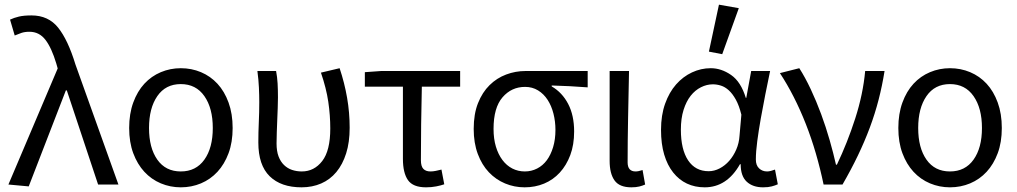

<svg xmlns="http://www.w3.org/2000/svg" viewBox="-20 -790 4355 822"><path d="M103 8 16 0 227 -497 221 -518Q201 -585 174.5 -619.5Q148 -654 106 -654Q86 -654 71.5 -649Q57 -644 43 -638L23 -706Q40 -714 61 -719Q82 -724 115 -724Q187 -724 229 -671.5Q271 -619 303 -514L487 0H400L266 -403H262Z M754 12Q709 12 668.5 -5Q628 -22 598 -54.5Q568 -87 550.5 -134Q533 -181 533 -242Q533 -303 550.5 -351Q568 -399 598 -431.5Q628 -464 668.5 -481Q709 -498 754 -498Q800 -498 840.5 -481Q881 -464 911 -431.5Q941 -399 958.5 -351Q976 -303 976 -242Q976 -181 958.5 -134Q941 -87 911 -54.5Q881 -22 840.5 -5Q800 12 754 12ZM754 -56Q819 -56 855 -106.5Q891 -157 891 -242Q891 -327 855 -378.5Q819 -430 754 -430Q689 -430 653.5 -378.5Q618 -327 618 -242Q618 -157 653.5 -106.5Q689 -56 754 -56Z M1271 12Q1183 12 1134.5 -35.5Q1086 -83 1086 -180Q1086 -224 1088 -266.5Q1090 -309 1090 -353Q1090 -382 1088.5 -415Q1087 -448 1082 -486H1162Q1167 -460 1168.5 -432.5Q1170 -405 1170 -373Q1170 -352 1169 -327.5Q1168 -303 1167 -276.5Q1166 -250 1165 -224Q1164 -198 1164 -176Q1164 -143 1172.5 -120.5Q1181 -98 1196 -83.5Q1211 -69 1230.5 -62.5Q1250 -56 1272 -56Q1325 -56 1359.5 -100.5Q1394 -145 1394 -240Q1394 -296 1385.5 -354Q1377 -412 1354 -479L1434 -498Q1455 -435 1466 -371.5Q1477 -308 1477 -243Q1477 -181 1462 -133.5Q1447 -86 1420 -53.5Q1393 -21 1355 -4.5Q1317 12 1271 12Z M1804 12Q1748 12 1726.5 -19Q1705 -50 1705 -110V-419H1542V-481L1612 -486H1950V-419H1786Q1784 -337 1783 -257.5Q1782 -178 1782 -104Q1782 -78 1792.5 -67Q1803 -56 1823 -56Q1834 -56 1846 -58.5Q1858 -61 1870 -64L1882 -1Q1868 4 1847.5 8Q1827 12 1804 12Z M2226 12Q2182 12 2142.5 -4.5Q2103 -21 2073 -52.5Q2043 -84 2025.5 -131Q2008 -178 2008 -238Q2008 -302 2026.5 -348.5Q2045 -395 2076 -425.5Q2107 -456 2147 -471Q2187 -486 2230 -486H2496V-416Q2454 -419 2419 -421Q2384 -423 2342 -424V-420Q2387 -394 2412.5 -345Q2438 -296 2438 -227Q2438 -170 2421.5 -126Q2405 -82 2376.5 -51Q2348 -20 2309.5 -4Q2271 12 2226 12ZM2227 -56Q2255 -56 2279.5 -68.5Q2304 -81 2321 -104Q2338 -127 2348 -160Q2358 -193 2358 -234Q2358 -270 2349.5 -303.5Q2341 -337 2324.5 -362.5Q2308 -388 2283.5 -403Q2259 -418 2228 -418Q2170 -418 2131.5 -373.5Q2093 -329 2093 -238Q2093 -196 2103 -162.5Q2113 -129 2131 -105Q2149 -81 2173.5 -68.5Q2198 -56 2227 -56Z M2683 12Q2632 12 2611 -17.5Q2590 -47 2590 -101V-486H2673Q2671 -387 2669 -285Q2667 -183 2667 -95Q2667 -56 2701 -56Q2713 -56 2731 -62L2742 0Q2731 5 2717 8.5Q2703 12 2683 12Z M2997 12Q2955 12 2921 -4Q2887 -20 2862 -51.5Q2837 -83 2823.5 -128.5Q2810 -174 2810 -234Q2810 -297 2827.5 -346Q2845 -395 2874.5 -428.5Q2904 -462 2942.5 -480Q2981 -498 3023 -498Q3068 -498 3110 -469Q3152 -440 3173 -371H3175L3196 -486H3277Q3267 -438 3256.5 -385.5Q3246 -333 3237 -282Q3228 -231 3222 -185.5Q3216 -140 3216 -107Q3216 -82 3230 -69Q3244 -56 3264 -56Q3272 -56 3281 -58.5Q3290 -61 3298 -64L3310 -1Q3299 4 3284 8Q3269 12 3247 12Q3203 12 3177 -12Q3151 -36 3151 -87H3148Q3092 12 2997 12ZM3014 -57Q3038 -57 3061 -69Q3084 -81 3102 -101.5Q3120 -122 3132 -149.5Q3144 -177 3146 -208L3154 -299Q3144 -339 3130 -364Q3116 -389 3100 -403.5Q3084 -418 3066.5 -423.5Q3049 -429 3032 -429Q3006 -429 2981 -416.5Q2956 -404 2937 -380Q2918 -356 2906.5 -319.5Q2895 -283 2895 -235Q2895 -150 2926 -103.5Q2957 -57 3014 -57ZM3015 -569 3058 -770 3143 -755 3072 -558Z M3506 0Q3492 -67 3473 -132.5Q3454 -198 3430 -259Q3406 -320 3378 -375Q3350 -430 3319 -477L3402 -498Q3427 -459 3451 -408Q3475 -357 3495.5 -301.5Q3516 -246 3532 -190Q3548 -134 3559 -85H3563Q3608 -179 3641.5 -283Q3675 -387 3684 -486H3767Q3757 -423 3741.5 -363Q3726 -303 3704 -244Q3682 -185 3653 -124.5Q3624 -64 3587 0Z M4047 12Q4002 12 3961.5 -5Q3921 -22 3891 -54.5Q3861 -87 3843.5 -134Q3826 -181 3826 -242Q3826 -303 3843.5 -351Q3861 -399 3891 -431.5Q3921 -464 3961.5 -481Q4002 -498 4047 -498Q4093 -498 4133.5 -481Q4174 -464 4204 -431.5Q4234 -399 4251.5 -351Q4269 -303 4269 -242Q4269 -181 4251.5 -134Q4234 -87 4204 -54.5Q4174 -22 4133.5 -5Q4093 12 4047 12ZM4047 -56Q4112 -56 4148 -106.5Q4184 -157 4184 -242Q4184 -327 4148 -378.5Q4112 -430 4047 -430Q3982 -430 3946.5 -378.5Q3911 -327 3911 -242Q3911 -157 3946.5 -106.5Q3982 -56 4047 -56Z"/></svg>

Font: Processing Sans Pro
Style: Regular
Weight: 400
Designer: Paul D. Hunt
Foundry: Adobe Systems Incorporated
Version: Version 2.020;PS 2.000;hotconv 1.0.86;makeotf.lib2.5.63406